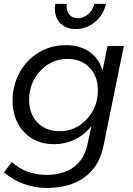

<svg xmlns="http://www.w3.org/2000/svg" viewBox="-21 -760 678 976"><path d="M214 195.5Q93 194 -1 116.5L39 63.5Q109.5 127.5 213 129Q298.5 129.5 352.5 90.2Q406.5 51 423 -23.5L444 -119Q408.5 -74.5 359.2 -50.8Q310 -27 254 -27Q160 -27 101.5 -88.5Q43 -150 43 -248Q43 -326 78.5 -391Q114 -456 176 -493.2Q238 -530.5 313 -530.5Q384.5 -530.5 433.5 -496.8Q482.5 -463 500 -401.5L526 -526.5H608.5L505 -18Q484 86 409 141Q334 196 214 195.5ZM260 -740.5H318.5Q313.5 -709 329.5 -688.2Q345.5 -667.5 374.5 -667.5Q403.5 -667.5 427.5 -688.2Q451.5 -709 459 -740.5H518Q505 -684 461.8 -648.2Q418.5 -612.5 364 -612.5Q309.5 -612.5 280.2 -648.2Q251 -684 260 -740.5ZM282 -93Q363 -93 419.8 -153.8Q476.5 -214.5 476.5 -301Q476.5 -372.5 434 -416.5Q391.5 -460.5 322 -460.5Q241 -460.5 184 -399.8Q127 -339 127 -252.5Q127 -181 169.8 -137Q212.5 -93 282 -93Z"/></svg>

Font: Argentum Sans Light
Style: Italic
Weight: 300
Italic angle: -11.3°
Designer: Julieta Ulanovsky (font), Owen Earl (portions from Jones font), Cristiano Sobral (main changes and remaster)
Foundry: Julieta Ulanovsky (font), Owen Earl (portions from Jones font), Cristiano Sobral (main changes and remaster)
Version: Version 3.127